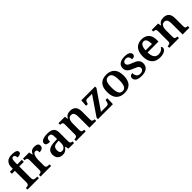

<svg xmlns="http://www.w3.org/2000/svg" viewBox="421 -2432 4105 4105"><g transform="rotate(-45 2473.0 -379.5)"><path d="M22 0V-49H41Q58 -49 75.5 -54Q93 -59 104 -73.5Q115 -88 115 -117V-475H26V-536H115V-577Q115 -669 163.5 -719Q212 -769 310 -769Q371 -769 405 -760Q439 -751 453.5 -734.5Q468 -718 468 -697Q468 -666 440 -650.5Q412 -635 359 -635Q359 -653 353.5 -671.5Q348 -690 336.5 -703Q325 -716 304 -716Q273 -716 260.5 -686.5Q248 -657 248 -592V-536H387V-475H248V-117Q248 -88 259.5 -73.5Q271 -59 288.5 -54Q306 -49 323 -49H367V0Z M418 0V-49H421Q455 -49 477.5 -61.5Q500 -74 500 -121V-419Q500 -463 479 -475Q458 -487 425 -487H422V-536H608L627 -451H632Q645 -481 661.5 -502.5Q678 -524 704 -535.5Q730 -547 772 -547Q829 -547 857 -527Q885 -507 885 -469Q885 -428 855.5 -404.5Q826 -381 769 -381Q769 -422 758.5 -442Q748 -462 719 -462Q692 -462 675 -442.5Q658 -423 649 -394Q640 -365 636.5 -335Q633 -305 633 -284V-116Q633 -72 654.5 -60.5Q676 -49 707 -49H737V0Z M1083 10Q1017 10 972 -29.5Q927 -69 927 -152Q927 -233 983 -271.5Q1039 -310 1152 -314L1234 -317V-374Q1234 -408 1229.5 -434.5Q1225 -461 1209.5 -476Q1194 -491 1162 -491Q1133 -491 1116 -477Q1099 -463 1093 -438.5Q1087 -414 1087 -382Q1028 -382 998.5 -397Q969 -412 969 -448Q969 -484 995.5 -506Q1022 -528 1067 -538Q1112 -548 1166 -548Q1267 -548 1317 -509.5Q1367 -471 1367 -377V-121Q1367 -79 1380.5 -64Q1394 -49 1428 -49H1431V0H1262L1243 -75H1235Q1213 -47 1193 -28.5Q1173 -10 1147.5 0Q1122 10 1083 10ZM1127 -59Q1176 -59 1205 -95Q1234 -131 1234 -191V-268L1183 -265Q1115 -261 1088.5 -232.5Q1062 -204 1062 -148Q1062 -59 1127 -59Z M1490 0V-49H1494Q1528 -49 1550.5 -61.5Q1573 -74 1573 -119V-421Q1573 -463 1552 -475Q1531 -487 1498 -487H1495V-536H1689L1701 -462H1706Q1727 -500 1750.5 -518Q1774 -536 1801.5 -542Q1829 -548 1861 -548Q1938 -548 1982.5 -502Q2027 -456 2027 -354V-121Q2027 -74 2044.5 -61.5Q2062 -49 2096 -49H2100V0H1894V-334Q1894 -399 1874 -434.5Q1854 -470 1804 -470Q1767 -470 1745.5 -448Q1724 -426 1715 -390Q1706 -354 1706 -313V-115Q1706 -72 1726.5 -60.5Q1747 -49 1780 -49H1784V0Z M2153 0V-41L2446 -472H2297Q2269 -472 2256.5 -455.5Q2244 -439 2233 -398L2229 -381H2175L2186 -536H2602V-494L2308 -64H2486Q2517 -64 2531 -85Q2545 -106 2552 -146L2558 -175H2611L2606 0Z M2949 10Q2833 10 2766.5 -59Q2700 -128 2700 -270Q2700 -410 2763.5 -479Q2827 -548 2952 -548Q3068 -548 3134.5 -479Q3201 -410 3201 -270Q3201 -128 3137 -59Q3073 10 2949 10ZM2951 -49Q3015 -49 3040.5 -105.5Q3066 -162 3066 -270Q3066 -378 3040 -433Q3014 -488 2950 -488Q2886 -488 2860.5 -433.5Q2835 -379 2835 -270Q2835 -162 2861 -105.5Q2887 -49 2951 -49Z M3475 10Q3377 10 3331.5 -21.5Q3286 -53 3286 -103Q3286 -134 3300.5 -150Q3315 -166 3334.5 -171.5Q3354 -177 3369 -177Q3369 -118 3396.5 -81.5Q3424 -45 3477 -45Q3529 -45 3554.5 -67Q3580 -89 3580 -121Q3580 -144 3569 -160.5Q3558 -177 3531 -191.5Q3504 -206 3457 -224Q3404 -244 3368 -266.5Q3332 -289 3313.5 -319.5Q3295 -350 3295 -394Q3295 -470 3351.5 -508.5Q3408 -547 3501 -547Q3559 -547 3595.5 -534Q3632 -521 3649 -499.5Q3666 -478 3666 -454Q3666 -423 3644.5 -405.5Q3623 -388 3574 -388Q3574 -438 3552.5 -466Q3531 -494 3487 -494Q3449 -494 3425 -476Q3401 -458 3401 -426Q3401 -403 3413 -387Q3425 -371 3454 -356Q3483 -341 3534 -322Q3582 -305 3615.5 -283.5Q3649 -262 3667 -232Q3685 -202 3685 -160Q3685 -78 3629.5 -34Q3574 10 3475 10Z M4027 10Q3906 10 3841.5 -62.5Q3777 -135 3777 -265Q3777 -405 3839.5 -476.5Q3902 -548 4016 -548Q4121 -548 4181 -487.5Q4241 -427 4241 -308V-258H3912Q3914 -155 3949.5 -108Q3985 -61 4051 -61Q4103 -61 4139 -84Q4175 -107 4192 -138Q4204 -133 4210.5 -121.5Q4217 -110 4217 -94Q4217 -69 4196.5 -45Q4176 -21 4134 -5.5Q4092 10 4027 10ZM4106 -319Q4106 -397 4085.5 -442Q4065 -487 4017 -487Q3970 -487 3943.5 -444Q3917 -401 3914 -319Z M4309 0V-49H4313Q4347 -49 4369.5 -61.5Q4392 -74 4392 -119V-421Q4392 -463 4371 -475Q4350 -487 4317 -487H4314V-536H4508L4520 -462H4525Q4546 -500 4569.5 -518Q4593 -536 4620.5 -542Q4648 -548 4680 -548Q4757 -548 4801.5 -502Q4846 -456 4846 -354V-121Q4846 -74 4863.5 -61.5Q4881 -49 4915 -49H4919V0H4713V-334Q4713 -399 4693 -434.5Q4673 -470 4623 -470Q4586 -470 4564.5 -448Q4543 -426 4534 -390Q4525 -354 4525 -313V-115Q4525 -72 4545.5 -60.5Q4566 -49 4599 -49H4603V0Z"/></g></svg>

Font: Noto Serif Khojki SemiBold
Style: Regular
Weight: 600
Version: Version 2.003